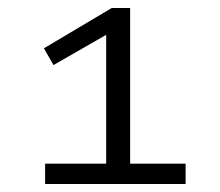

<svg xmlns="http://www.w3.org/2000/svg" viewBox="-20 -725 550 481"><path d="M93 -264V-315H246V-656L276 -655L114 -562L90 -604L260 -705H306V-315H445V-264Z"/></svg>

Font: Nunito Sans 10pt Expanded Light
Style: Regular
Weight: 300
Width: 7
Designer: Vernon Adams
Foundry: Vernon Adams
Version: Version 3.101;gftools[0.9.27]